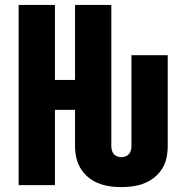

<svg xmlns="http://www.w3.org/2000/svg" viewBox="-20 -755 760 783"><path d="M475 8Q504 8 532 3Q560 -2 585.5 -15.5Q611 -29 630 -51.5Q649 -74 656.5 -101.5Q664 -129 664 -158V-530H516V-158Q516 -146 511.5 -135.5Q507 -125 496.5 -119.5Q486 -114 475 -114Q464 -114 453.5 -119.5Q443 -125 438.5 -135.5Q434 -146 434 -158V-735H286V-429H204V-735H56V0H204V-307H286V-158Q286 -129 294 -101.5Q302 -74 320.5 -51.5Q339 -29 364.5 -15.5Q390 -2 418 3Q446 8 475 8Z"/></svg>

Font: Iosevka Sparkle Heavy
Style: Regular
Weight: 900
Designer: Belleve Invis
Foundry: Belleve Invis
Version: Version 4.5.0; ttfautohint (v1.8.3)